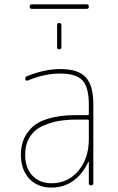

<svg xmlns="http://www.w3.org/2000/svg" viewBox="-20 -845 540 875"><path d="M125 -804.7Q115.2 -804.7 115.2 -814.9Q115.2 -825.2 125 -825.2H375Q384.8 -825.2 384.8 -814.9Q384.8 -804.7 375 -804.7ZM240.2 -730.5Q240.2 -740.2 250 -740.2Q259.8 -740.2 259.8 -730.5V-629.9Q259.8 -620.1 250 -620.1Q240.2 -620.1 240.2 -629.9ZM384.8 -210V-294.9Q384.8 -299.8 379.9 -299.8H325.2Q281.2 -299.8 244.1 -293Q207 -286.1 171.4 -269.5Q135.7 -252.9 115.2 -219.7Q94.7 -186.5 94.7 -139.6Q94.7 -80.1 127.4 -44.9Q160.2 -9.8 214.8 -9.8Q289.1 -9.8 336.9 -66.4Q384.8 -123 384.8 -210ZM379.9 -320.3Q384.8 -320.3 384.8 -325.2V-370.1Q384.8 -447.3 356 -478.5Q327.1 -509.8 254.9 -509.8Q181.6 -509.8 105.5 -477.5Q101.6 -476.6 98.1 -479Q94.7 -481.4 94.7 -485.4Q94.7 -496.1 105.5 -499Q185.5 -530.3 254.9 -530.3Q335.9 -530.3 370.6 -493.2Q405.3 -456.1 405.3 -370.1V-9.8Q405.3 0 395 0Q384.8 0 384.8 -9.8V-106.4Q384.8 -107.4 383.8 -107.4Q381.8 -107.4 381.8 -106.4Q357.4 -52.7 314.5 -21.5Q271.5 9.8 214.8 9.8Q150.4 9.8 112.8 -31.2Q75.2 -72.3 75.2 -139.6Q75.2 -173.8 85.4 -203.1Q95.7 -232.4 121.6 -260.3Q147.5 -288.1 199.2 -304.2Q251 -320.3 325.2 -320.3Z"/></svg>

Font: Rounded-X Mgen+ 2m thin
Style: Regular
Weight: 100
Designer: [Source Han Sans]
Ryoko NISHIZUKA  (kana & ideographs); Paul D. Hunt (Latin, Greek & Cyrillic); Wenlong ZHANG  (bopomofo
Version: Version 1.059.20150602